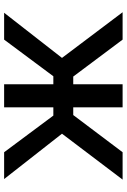

<svg xmlns="http://www.w3.org/2000/svg" viewBox="130 -714 585 884"><g transform="rotate(-90 422.0 -272.5)"><path d="M36.6 0H162.6L333.8 -227.3H369.3V0H475.5V-227.3H511L681.1 0H807.2L596.9 -279.1L804.7 -545.5H681.1L512.4 -318.9H475.5V-545.5H369.3V-318.9H331.3L162.6 -545.5H39.1L247.9 -279.1Z"/></g></svg>

Font: Margiela Sans Medium
Style: Regular
Weight: 500
Designer: Stefan Endress, Andreas Faust
Version: Version 1.100;FEAKit 1.0